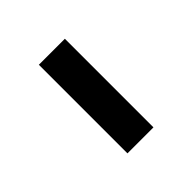

<svg xmlns="http://www.w3.org/2000/svg" viewBox="10 -918 449 449"><g transform="rotate(45 234.5 -693.0)"><path d="M88 -736.5H381V-650.5H88Z"/></g></svg>

Font: Merriweather Text
Style: Bold
Weight: 700
Designer: Eben Sorkin
Foundry: Eben Sorkin
Version: Version 2.100